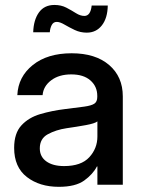

<svg xmlns="http://www.w3.org/2000/svg" viewBox="-20 -739 569 768"><path d="M215.3 8.3Q138.2 8.3 87.4 -31Q36.6 -70.3 36.6 -147.5Q36.6 -206.1 65.7 -237.5Q94.7 -269 141.4 -282.7Q188 -296.4 240.2 -302.7Q288.6 -308.6 316.9 -312.5Q345.2 -316.4 357.2 -324.2Q369.1 -332 369.1 -351.1V-355.5Q369.1 -393.1 341.8 -417.2Q314.5 -441.4 265.1 -441.4Q215.8 -441.4 184.6 -417.7Q153.3 -394 150.4 -358.4H49.3Q52.7 -432.1 111.3 -479Q169.9 -525.9 266.6 -525.9Q361.8 -525.9 416.5 -479Q471.2 -432.1 471.2 -353.5V0H369.6V-73.2H367.7Q351.6 -42 316.7 -16.8Q281.7 8.3 215.3 8.3ZM236.3 -74.7Q304.7 -74.7 337.2 -110.1Q369.6 -145.5 369.6 -192.9V-253.4Q359.4 -245.1 323.2 -238.5Q287.1 -231.9 246.1 -226.1Q203.6 -219.7 171.4 -202.1Q139.2 -184.6 139.2 -145.5Q139.2 -112.3 165.3 -93.5Q191.4 -74.7 236.3 -74.7ZM327.1 -608.4Q301.3 -608.4 278.8 -619.1Q256.3 -629.9 238 -640.6Q219.7 -651.4 207 -651.4Q193.4 -651.4 186.8 -638.7Q180.2 -626 179.2 -609.9H112.8Q114.3 -659.2 135.7 -689.2Q157.2 -719.2 197.8 -719.2Q224.6 -719.2 245.6 -708.3Q266.6 -697.3 283.9 -686.3Q301.3 -675.3 317.4 -675.3Q342.3 -675.3 346.7 -716.8H411.1Q410.2 -666.5 387.5 -637.5Q364.7 -608.4 327.1 -608.4Z"/></svg>

Font: Inter Display Medium
Style: Regular
Weight: 500
Designer: Rasmus Andersson
Foundry: rsms
Version: Version 4.001;git-9221beed3